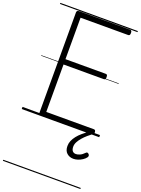

<svg xmlns="http://www.w3.org/2000/svg" viewBox="-257 -1101 1241 1693"><g transform="rotate(20 363.5 -255.0)"><path d="M185 0Q171 0 164.5 -5.5Q158 -11 158 -23V-965Q158 -975 165 -979.5Q172 -984 186 -984H659Q667 -984 671.5 -978.5Q676 -973 676 -959Q676 -945 671.5 -939.5Q667 -934 659 -934H212V-545H590Q599 -545 603 -539.5Q607 -534 607 -520Q607 -506 603 -500.5Q599 -495 590 -495H212V-50H659Q667 -50 671.5 -44.5Q676 -39 676 -25Q676 -11 671.5 -5.5Q667 0 659 0ZM577 257Q540 257 515 234.5Q490 212 490 168Q490 142 500 118.5Q510 95 528.5 71.5Q547 48 572.5 26.5Q598 5 629 -17H670V-11Q646 7 623 27Q600 47 581.5 68.5Q563 90 551.5 112Q540 134 540 156Q540 183 551.5 196.5Q563 210 584 210Q600 210 620.5 201Q641 192 661 171Q667 164 674 163.5Q681 163 687 169Q695 176 696 184Q697 192 692 200Q680 217 660 230Q640 243 618.5 250Q597 257 577 257ZM0 476H727V486H0ZM0 -20H727V0H0ZM0 -505H727V-500H0ZM0 -996H727V-986H0Z"/></g></svg>

Font: Playwrite PL Guides
Style: Regular
Weight: 400
Designer: Veronika Burian, José Scaglione
Foundry: TypeTogether
Version: Version 1.003